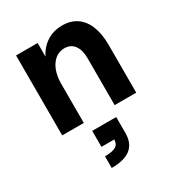

<svg xmlns="http://www.w3.org/2000/svg" viewBox="-189 -634 958 1040"><g transform="rotate(-30 289.5 -114.5)"><path d="M306 -403Q256 -403 225.5 -359Q195 -315 195 -243L169 -293Q169 -359 192.5 -409.5Q216 -460 258.5 -488Q301 -516 357 -516Q410 -516 447 -490.5Q484 -465 503.5 -416.5Q523 -368 523 -299V0H388V-293Q388 -345 366.5 -374Q345 -403 306 -403ZM60 -500H195V0H60ZM293 160H363Q363 224 323.5 255.5Q284 287 204 287V214Q251 214 272 201.5Q293 189 293 160ZM213 60H363V160H213Z"/></g></svg>

Font: Uncut Sans Variable
Style: Regular
Weight: 400
Designer: Kasper Nordkvist
Foundry: UNCUT.wtf
Version: Version 1.303;Glyphs 3.1.2 (3151)